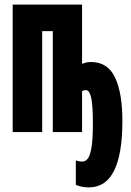

<svg xmlns="http://www.w3.org/2000/svg" viewBox="-20 -573 570 833"><path d="M366 240Q347 240 332 236.5Q317 233 309 229V123Q315 125 321.5 126.5Q328 128 338 128Q350 128 360.5 115.5Q371 103 377 67Q383 31 383 -37Q383 -117 375.5 -149.5Q368 -182 353 -182Q347 -182 343.5 -181Q340 -180 336 -178V0H209V-438H163V0H35V-553H336V-296Q343 -299 352.5 -301.5Q362 -304 375 -304Q447 -304 479 -237Q511 -170 511 -48Q511 240 366 240Z"/></svg>

Font: Noto Sans Mono Condensed Black
Style: Regular
Weight: 900
Width: 3
Designer: Monotype Design Team
Foundry: Monotype Imaging Inc.
Version: Version 2.014